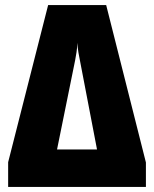

<svg xmlns="http://www.w3.org/2000/svg" viewBox="-20 -734 605 754"><path d="M169 -714 12 -97V0H553V-96L397 -714ZM204 -147 275 -497Q278 -512 280.5 -529Q283 -546 284 -566Q285 -545 288 -527.5Q291 -510 294 -496L361 -147Z"/></svg>

Font: Noto Sans Display Condensed Black
Style: Regular
Weight: 900
Width: 3
Designer: Monotype Design team
Foundry: Monotype Imaging Inc.
Version: 1.000